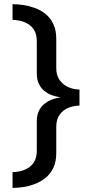

<svg xmlns="http://www.w3.org/2000/svg" viewBox="-20 -727 440 918"><path d="M40 171.5Q63 171.5 90.5 167.5Q118 163.5 146 153Q174 142.5 197.2 124Q220.5 105.5 234.8 76Q249 46.5 249 4.5V-121Q249 -157 265.8 -179.5Q282.5 -202 308 -212Q333.5 -222 360 -222V-299Q333.5 -299 308 -309.8Q282.5 -320.5 265.8 -343.2Q249 -366 249 -401.5V-540Q249 -583 235 -612.2Q221 -641.5 197.8 -660.2Q174.5 -679 146.5 -689Q118.5 -699 91 -703Q63.5 -707 40 -707V-632Q55.5 -632 74.8 -628Q94 -624 112.8 -613.2Q131.5 -602.5 143.8 -582.2Q156 -562 156 -528.5V-376.5Q156 -346 166 -325.8Q176 -305.5 191.2 -293Q206.5 -280.5 222.5 -274Q238.5 -267.5 252 -265Q265.5 -262.5 270.5 -261Q265.5 -261 252 -258.2Q238.5 -255.5 222.5 -248.8Q206.5 -242 191.2 -229.5Q176 -217 166 -196.8Q156 -176.5 156 -146V-7.5Q156 25.5 143.8 46Q131.5 66.5 112.8 77.2Q94 88 74.8 92Q55.5 96 40 96Z"/></svg>

Font: Anybody Expanded
Style: Regular
Weight: 400
Width: 7
Version: Version 1.113;gftools[0.9.25]